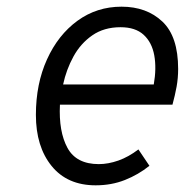

<svg xmlns="http://www.w3.org/2000/svg" viewBox="-20 -543 554 575"><path d="M266.5 12Q181.5 12 134.5 -46Q87.5 -104 87.5 -199Q87.5 -292 120.8 -365.2Q154 -438.5 212 -480.8Q270 -523 344 -523Q419 -523 466.2 -478.5Q513.5 -434 513.5 -336.5Q513.5 -309 508.8 -283Q504 -257 496.5 -229.5H159.5Q155.5 -149 182 -100.2Q208.5 -51.5 276 -51.5Q304 -51.5 334.5 -62.2Q365 -73 394.5 -95.5L427.5 -46.5Q394.5 -20 354.2 -4Q314 12 266.5 12ZM169 -290H440.5Q449 -338.5 442 -377.2Q435 -416 410.2 -438.8Q385.5 -461.5 341 -461.5Q291.5 -461.5 256.5 -437.2Q221.5 -413 200 -373.8Q178.5 -334.5 169 -290Z"/></svg>

Font: Overpass Light
Style: Italic
Weight: 300
Italic angle: -10°
Designer: Delve Withrington, Dave Bailey, Thomas Jockin
Foundry: Delve Fonts LLC
Version: Version 4.000; ttfautohint (v1.8.3)